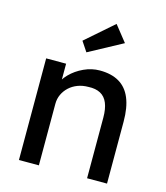

<svg xmlns="http://www.w3.org/2000/svg" viewBox="-116 -870 826 958"><g transform="rotate(15 297.5 -391.0)"><path d="M72 -525H175V-417L157 -405Q167 -440 196 -469.5Q225 -499 265 -517.5Q305 -536 347 -536Q407 -536 447 -512.5Q487 -489 507 -441Q527 -393 527 -320V0H424V-313Q424 -358 412 -387.5Q400 -417 375 -430.5Q350 -444 313 -442Q283 -442 258 -432.5Q233 -423 214.5 -406Q196 -389 185.5 -366.5Q175 -344 175 -318V0H124Q111 0 98 0Q85 0 72 0ZM258 -606 224 -657 367 -782 432 -700Z"/></g></svg>

Font: Mach
Style: Regular
Weight: 400
Version: Version 1.002